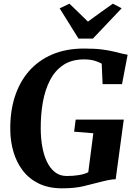

<svg xmlns="http://www.w3.org/2000/svg" viewBox="-20 -1016 734 1044"><path d="M317.5 8Q244.5 8 191.5 -17.8Q138.5 -43.5 104.5 -87.8Q70.5 -132 53.8 -188.2Q37 -244.5 36 -305.5Q34 -406 60 -488Q86 -570 137.5 -629Q189 -688 264.2 -720Q339.5 -752 437 -752Q496 -752 534.5 -747Q573 -742 599 -735.5Q625 -729 645.5 -724Q652.5 -722.5 659.8 -721Q667 -719.5 674 -718.5L643.5 -558.5H538L533 -670Q515 -680 492 -686.5Q469 -693 437 -693Q370 -693 324.5 -662.8Q279 -632.5 251.8 -579.5Q224.5 -526.5 212.8 -459.2Q201 -392 201.5 -318Q201.5 -266 209.8 -219.2Q218 -172.5 235.2 -136.5Q252.5 -100.5 279 -79.8Q305.5 -59 343 -59Q378 -59 408 -63.8Q438 -68.5 460 -79.5L487.5 -291.5L383 -300L391.5 -365.5H653L609 -41.5Q593.5 -41.5 568.5 -36.5Q543.5 -31.5 521.5 -25.5Q480 -14.5 432.5 -3.2Q385 8 317.5 8ZM407 -806 304.5 -970.5 357.5 -996Q383 -971.5 408.2 -947.2Q433.5 -923 458 -898.5Q491.5 -923 525.5 -947.5Q559.5 -972 593.5 -996L641.5 -971L485 -806Z"/></svg>

Font: Merriweather 24pt ExtraBold
Style: Italic
Weight: 800
Italic angle: -7.8°
Version: Version 2.101